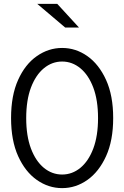

<svg xmlns="http://www.w3.org/2000/svg" viewBox="-20 -958 640 989"><path d="M300 11Q229.9 11 169.9 -31Q110 -73 73.5 -153.5Q37 -234 37 -350Q37 -466 73.3 -546.5Q109.5 -627 169.8 -669Q230 -711 300 -711Q370.3 -711 430 -669Q489.6 -627 526.3 -546.5Q563 -466 563 -350Q563 -234 526.3 -153.5Q489.6 -73 430 -31Q370.3 11 300 11ZM300 -59Q352 -59 394.1 -93.5Q436.1 -128.1 460.6 -193Q485 -258 485 -349.5Q485 -442 460.6 -506.8Q436.1 -571.6 394.1 -606.3Q352 -641 300 -641Q248 -641 205.9 -606.3Q163.9 -571.6 139.4 -506.8Q115 -442 115 -349.5Q115 -258 139.4 -193Q163.9 -128.1 205.9 -93.5Q248 -59 300 -59ZM316 -816 172 -938H275L387 -816Z"/></svg>

Font: Red Hat Mono
Style: Regular
Weight: 300
Monospace: yes
Designer: Pentagram, MCKL
Foundry: Pentagram, MCKL
Version: Version 1.023